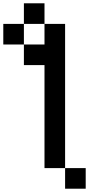

<svg xmlns="http://www.w3.org/2000/svg" viewBox="-20 -895 540 1165"><path d="M0 -625V-750H125V-625ZM125 -625H250V-750H375V125H250V-500H125ZM125 -750V-875H250V-750ZM375 125H500V250H375Z"/></svg>

Font: Galmuri7 Regular
Style: Regular
Weight: 400
Designer: Lee Minseo (quiple)
Version: Version 2.399;hotconv 1.1.1;makeotfexe 2.6.0 DEVELOPMENT